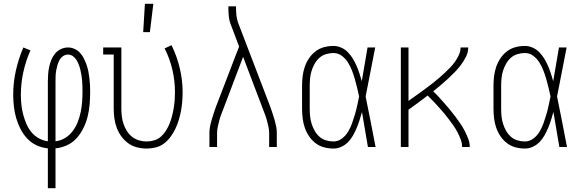

<svg xmlns="http://www.w3.org/2000/svg" viewBox="-20 -768 3040 1003"><path d="M230 215V7Q199 4 171 -9Q143 -22 122 -44.5Q101 -67 87 -94.5Q73 -122 64.5 -151.5Q56 -181 52.5 -211.5Q49 -242 49 -273Q49 -337 63 -399.5Q77 -462 102 -520L139 -505Q115 -451 102 -392Q89 -333 89 -273Q89 -248 91.5 -222.5Q94 -197 100.5 -172Q107 -147 117 -123Q127 -99 143 -79Q159 -59 182 -46Q205 -33 230 -30V-343Q230 -362 231.5 -381.5Q233 -401 237 -419.5Q241 -438 248.5 -456Q256 -474 268 -488.5Q280 -503 298 -511.5Q316 -520 335 -520Q353 -520 369.5 -512.5Q386 -505 398 -492Q410 -479 418 -463Q426 -447 432 -430Q438 -413 441.5 -395.5Q445 -378 447 -360.5Q449 -343 450 -325Q451 -307 451 -290Q451 -258 448.5 -225.5Q446 -193 438.5 -162Q431 -131 417 -101.5Q403 -72 382 -48Q361 -24 331.5 -10Q302 4 270 7V215ZM270 -30Q297 -33 320.5 -47.5Q344 -62 360 -83.5Q376 -105 386 -130.5Q396 -156 401.5 -182.5Q407 -209 409 -236Q411 -263 411 -291Q411 -305 410.5 -319Q410 -333 409 -347Q408 -361 405.5 -375Q403 -389 400 -402.5Q397 -416 392 -429Q387 -442 380 -454Q373 -466 361 -474.5Q349 -483 335 -483Q321 -483 309 -474.5Q297 -466 290.5 -453.5Q284 -441 280 -427.5Q276 -414 273.5 -400Q271 -386 270.5 -371.5Q270 -357 270 -343Z M746 8Q720 8 695 1.5Q670 -5 649.5 -20Q629 -35 614 -55.5Q599 -76 590 -100Q581 -124 577.5 -149.5Q574 -175 574 -200V-483H519V-520H614V-200Q614 -180 616.5 -159.5Q619 -139 625.5 -120Q632 -101 643 -83.5Q654 -66 670 -53.5Q686 -41 705.5 -35Q725 -29 745 -29Q766 -29 786 -35Q806 -41 821.5 -55Q837 -69 848 -87Q859 -105 866.5 -124Q874 -143 879 -163Q884 -183 887.5 -203.5Q891 -224 892.5 -245Q894 -266 894 -286Q894 -346 880.5 -404Q867 -462 840 -515L876 -532Q904 -475 919 -412.5Q934 -350 934 -286Q934 -262 932 -237.5Q930 -213 925.5 -189Q921 -165 914 -141.5Q907 -118 896.5 -96Q886 -74 871.5 -54Q857 -34 837.5 -19Q818 -4 794 2Q770 8 746 8ZM728 -600 737 -748H781L763 -600Z M1074 0V-74Q1074 -91 1077.5 -108.5Q1081 -126 1086 -143Q1091 -160 1096.5 -176.5Q1102 -193 1108 -210L1229 -525L1187 -636Q1178 -658 1175.5 -681Q1173 -704 1173 -728V-735H1213V-728Q1213 -708 1215 -688Q1217 -668 1224 -649L1392 -210Q1398 -193 1403.5 -176.5Q1409 -160 1414 -143Q1419 -126 1422.5 -108.5Q1426 -91 1426 -74V0H1386V-74Q1386 -89 1382.5 -105Q1379 -121 1375 -136.5Q1371 -152 1365.5 -167Q1360 -182 1354 -197L1250 -471L1146 -197Q1140 -182 1134.5 -167Q1129 -152 1125 -136.5Q1121 -121 1117.5 -105Q1114 -89 1114 -74V0Z M1722 8Q1697 8 1672.5 1.5Q1648 -5 1628 -20.5Q1608 -36 1594 -57Q1580 -78 1572 -101.5Q1564 -125 1561 -150Q1558 -175 1558 -200V-320Q1558 -345 1561 -370Q1564 -395 1572 -418.5Q1580 -442 1594 -463Q1608 -484 1628 -499.5Q1648 -515 1672.5 -521.5Q1697 -528 1722 -528Q1743 -528 1763 -519Q1783 -510 1797.5 -495Q1812 -480 1823 -462Q1834 -444 1842.5 -424.5Q1851 -405 1857.5 -385Q1864 -365 1870 -344Q1878 -388 1885 -432Q1892 -476 1900 -520H1940Q1927 -456 1915 -391.5Q1903 -327 1890 -264Q1904 -198 1916.5 -132Q1929 -66 1942 0H1902Q1894 -46 1886.5 -91.5Q1879 -137 1871 -183Q1865 -162 1858.5 -141Q1852 -120 1843.5 -100Q1835 -80 1824.5 -61Q1814 -42 1799 -26.5Q1784 -11 1764 -1.5Q1744 8 1722 8ZM1722 -29Q1746 -29 1766 -44Q1786 -59 1798.5 -80Q1811 -101 1819 -123.5Q1827 -146 1834 -169.5Q1841 -193 1846 -216.5Q1851 -240 1856 -264Q1851 -287 1845.5 -310Q1840 -333 1833.5 -355.5Q1827 -378 1818.5 -400Q1810 -422 1797.5 -442Q1785 -462 1765.5 -476.5Q1746 -491 1722 -491Q1702 -491 1682.5 -485Q1663 -479 1648.5 -466Q1634 -453 1624 -435.5Q1614 -418 1608 -399Q1602 -380 1600 -360Q1598 -340 1598 -320V-200Q1598 -180 1600 -160Q1602 -140 1608 -121Q1614 -102 1624 -84.5Q1634 -67 1648.5 -54Q1663 -41 1682.5 -35Q1702 -29 1722 -29Z M2074 0V-520H2114V-241Q2131 -253 2147 -264.5Q2163 -276 2179 -287.5Q2195 -299 2211 -311Q2227 -323 2243 -335.5Q2259 -348 2274 -361Q2289 -374 2303.5 -387.5Q2318 -401 2332 -415.5Q2346 -430 2357.5 -446.5Q2369 -463 2377.5 -481.5Q2386 -500 2386 -520H2426Q2426 -495 2414.5 -472Q2403 -449 2388 -429Q2373 -409 2355.5 -391Q2338 -373 2319.5 -356Q2301 -339 2282 -323Q2263 -307 2243 -291Q2259 -276 2274 -259.5Q2289 -243 2303.5 -226.5Q2318 -210 2332 -193Q2346 -176 2359.5 -158Q2373 -140 2385.5 -121.5Q2398 -103 2408 -83.5Q2418 -64 2426 -43Q2434 -22 2434 0H2394Q2394 -21 2386.5 -40.5Q2379 -60 2369.5 -78Q2360 -96 2348 -113Q2336 -130 2323.5 -146.5Q2311 -163 2298 -178.5Q2285 -194 2271 -209.5Q2257 -225 2243 -239.5Q2229 -254 2214 -269Q2190 -250 2164.5 -231.5Q2139 -213 2114 -195V0Z M2722 8Q2697 8 2672.5 1.5Q2648 -5 2628 -20.5Q2608 -36 2594 -57Q2580 -78 2572 -101.5Q2564 -125 2561 -150Q2558 -175 2558 -200V-320Q2558 -345 2561 -370Q2564 -395 2572 -418.5Q2580 -442 2594 -463Q2608 -484 2628 -499.5Q2648 -515 2672.5 -521.5Q2697 -528 2722 -528Q2743 -528 2763 -519Q2783 -510 2797.5 -495Q2812 -480 2823 -462Q2834 -444 2842.5 -424.5Q2851 -405 2857.5 -385Q2864 -365 2870 -344Q2878 -388 2885 -432Q2892 -476 2900 -520H2940Q2927 -456 2915 -391.5Q2903 -327 2890 -264Q2904 -198 2916.5 -132Q2929 -66 2942 0H2902Q2894 -46 2886.5 -91.5Q2879 -137 2871 -183Q2865 -162 2858.5 -141Q2852 -120 2843.5 -100Q2835 -80 2824.5 -61Q2814 -42 2799 -26.5Q2784 -11 2764 -1.5Q2744 8 2722 8ZM2722 -29Q2746 -29 2766 -44Q2786 -59 2798.5 -80Q2811 -101 2819 -123.5Q2827 -146 2834 -169.5Q2841 -193 2846 -216.5Q2851 -240 2856 -264Q2851 -287 2845.5 -310Q2840 -333 2833.5 -355.5Q2827 -378 2818.5 -400Q2810 -422 2797.5 -442Q2785 -462 2765.5 -476.5Q2746 -491 2722 -491Q2702 -491 2682.5 -485Q2663 -479 2648.5 -466Q2634 -453 2624 -435.5Q2614 -418 2608 -399Q2602 -380 2600 -360Q2598 -340 2598 -320V-200Q2598 -180 2600 -160Q2602 -140 2608 -121Q2614 -102 2624 -84.5Q2634 -67 2648.5 -54Q2663 -41 2682.5 -35Q2702 -29 2722 -29Z"/></svg>

Font: Iosevka Curly Slab Extralight
Style: Regular
Weight: 200
Monospace: yes
Designer: Belleve Invis
Foundry: Belleve Invis
Version: Version 22.1.2; ttfautohint (v1.8.4)